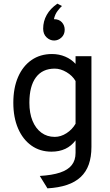

<svg xmlns="http://www.w3.org/2000/svg" viewBox="-20 -819 603 1052"><path d="M240 213 198 145Q266 141 309.2 126.5Q352.5 112 373.2 85.5Q394 59 394 19V-50Q348 12 262 12Q199 12 152 -21.5Q105 -55 79 -115.2Q53 -175.5 53 -256Q53 -337.5 79.2 -397.5Q105.5 -457.5 153 -490.2Q200.5 -523 265 -523Q303.5 -523 337.2 -508.8Q371 -494.5 394 -469V-511H481V-14Q481 40.5 466.5 81.8Q452 123 422 151Q392 179 346.8 194.2Q301.5 209.5 240 213ZM280 -69Q313 -69 344.2 -89Q375.5 -109 394 -141V-375Q377 -404.5 344.2 -423.8Q311.5 -443 280 -443Q212.5 -443 176.8 -395Q141 -347 141 -256Q141 -199 158.2 -157Q175.5 -115 206.8 -92Q238 -69 280 -69ZM276.5 -597Q253.5 -597 235 -614.5Q216.5 -632 216.5 -662Q216.5 -702.5 236 -737.2Q255.5 -772 294.5 -799L319.5 -786Q310.5 -778.5 295.8 -759.5Q281 -740.5 275.5 -714Q303.5 -714 319 -697Q334.5 -680 334.5 -656Q334.5 -630 316.8 -613.5Q299 -597 276.5 -597Z"/></svg>

Font: Undotted
Style: Regular
Weight: 400
Designer: Delve Withrington, Dave Bailey, Thomas Jockin
Foundry: Delve Fonts LLC
Version: Version 4.000